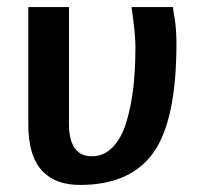

<svg xmlns="http://www.w3.org/2000/svg" viewBox="-20 -518 564 543"><path d="M352 -498H469Q470 -488 474 -466Q479 -434 479 -395Q479 -178 414 -86.5Q349 5 206 5Q139 5 102 -32Q60 -74 60 -166V-498H175V-169Q175 -76 240 -76Q274 -76 299 -102Q324 -128 337.5 -173Q351 -218 357 -270Q363 -322 363 -383Q363 -415 357 -461Q353 -488 352 -498Z"/></svg>

Font: Amaranth
Style: Regular
Weight: 400
Designer: Gesine Todt
Foundry: Gesine Todt
Version: Version 1.000